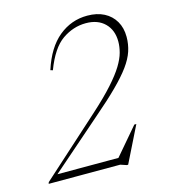

<svg xmlns="http://www.w3.org/2000/svg" viewBox="-106 -781 778 875"><g transform="rotate(-15 283.0 -343.0)"><path d="M170.5 -495 159.5 -498.5Q191.5 -598 250.8 -646.5Q310 -695 385.5 -695Q431.5 -695 464.8 -677.8Q498 -660.5 516.2 -629.2Q534.5 -598 534.5 -555.5Q534.5 -520.5 523.8 -488Q513 -455.5 487.5 -420.5Q462 -385.5 418.2 -342Q374.5 -298.5 308 -241.5L60.5 -25.5L55 -32H368.5L348.5 -23.5L465 -160H474.5L390.5 9.5H384L355.5 0H18L20.5 -7.5L301 -260.5Q362.5 -316 400.2 -358.2Q438 -400.5 458 -433.2Q478 -466 485.2 -493Q492.5 -520 492.5 -544.5Q492.5 -598.5 459.8 -631Q427 -663.5 370.5 -663.5Q311 -663.5 259 -627.5Q207 -591.5 170.5 -495Z"/></g></svg>

Font: Newsreader 36pt ExtraLight
Style: Italic
Weight: 250
Italic angle: -17°
Designer: Hugues Gentile
Foundry: Production Type
Version: Version 1.003